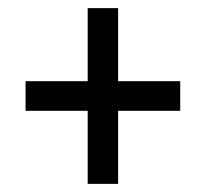

<svg xmlns="http://www.w3.org/2000/svg" viewBox="-20 -594 508 473"><path d="M196 -141V-321H43V-394H196V-574H271V-394H424V-321H271V-141Z"/></svg>

Font: Noto Serif Armenian Condensed ExtraBold
Style: Regular
Weight: 800
Width: 3
Designer: Monotype Design Team
Foundry: Monotype Imaging Inc.
Version: Version 2.008; ttfautohint (v1.8.4.7-5d5b)